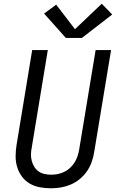

<svg xmlns="http://www.w3.org/2000/svg" viewBox="-20 -1004 640 1032"><path d="M254 8Q254 8 254 8Q254 8 254 8Q223 8 193.5 2.5Q164 -3 139.5 -17.5Q115 -32 98 -55Q81 -78 72.5 -105.5Q64 -133 64 -163.5Q64 -194 69 -225L153 -735H237L151 -213Q147 -194 146.5 -175.5Q146 -157 150.5 -140Q155 -123 164 -108Q173 -93 187 -83Q201 -73 219 -69Q237 -65 255 -65Q273 -65 290.5 -68.5Q308 -72 325 -80Q342 -88 356 -101Q370 -114 380 -129.5Q390 -145 396 -162.5Q402 -180 405 -197L494 -735H577L486 -185Q482 -159 472.5 -132.5Q463 -106 447 -83Q431 -60 408.5 -41.5Q386 -23 360 -12Q334 -1 307.5 3.5Q281 8 254 8ZM334 -800 217 -931 282 -979 383 -847 527 -984 583 -926 420 -800Z"/></svg>

Font: Iosevka SS04 Extended Oblique
Style: Regular
Weight: 400
Width: 7
Italic angle: -9°
Monospace: yes
Designer: Belleve Invis
Foundry: Belleve Invis
Version: Version 19.0.0; ttfautohint (v1.8.4)